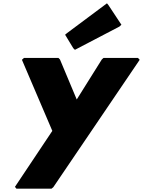

<svg xmlns="http://www.w3.org/2000/svg" viewBox="-20 -869 861 1156"><path d="M593 -511 442 -270 341 -511 332 -520H124L112 -509L295 -81L70 256L79 267H290L301 258L821 -509L811 -520H603ZM372 -660 421 -579 431 -569 699 -709 711 -720 633 -838 624 -849 384 -670Z"/></svg>

Font: Hussar Woodtype
Style: UltraObl
Weight: 900
Foundry: Cannot Into Space Fonts
Version: Version 1.07